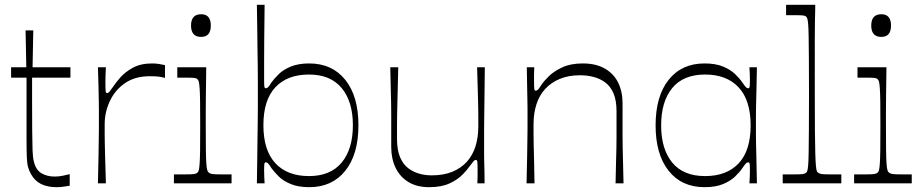

<svg xmlns="http://www.w3.org/2000/svg" viewBox="-20 -760 3818 796"><path d="M215 16Q177 16 150.5 3Q124 -10 108 -39Q100 -53 96 -68.5Q92 -84 91 -112Q90 -140 90 -190Q90 -226 90 -266.5Q90 -307 90 -344Q90 -381 90 -407Q90 -433 90 -438H26V-481H89L86 -634H118L115 -481H272V-438H113Q113 -413 113 -390Q113 -367 113 -347Q113 -266 113.5 -215.5Q114 -165 115 -136.5Q116 -108 120 -92Q128 -56 151.5 -42Q175 -28 207 -28Q224 -28 240.5 -31.5Q257 -35 269 -38V10Q261 11 246.5 13.5Q232 16 215 16Z M386 0Q388 -74 388.5 -116.5Q389 -159 389.5 -184Q390 -209 390 -226.5Q390 -244 390 -268Q390 -291 390 -308Q390 -325 389.5 -345Q389 -365 388.5 -396.5Q388 -428 386 -481H419Q418 -465 417.5 -448.5Q417 -432 417 -420Q417 -391 418 -382.5Q419 -374 424 -374Q429 -374 434 -380Q439 -386 450 -402Q459 -416 478.5 -438.5Q498 -461 530.5 -479Q563 -497 611 -497Q626 -497 641 -494.5Q656 -492 664 -490V-437Q653 -440 640 -442Q627 -444 601 -444Q540 -444 498.5 -415.5Q457 -387 435.5 -341Q414 -295 414 -245Q414 -221 414 -203.5Q414 -186 414.5 -163.5Q415 -141 416 -103.5Q417 -66 419 0Z M701 0V-37Q715 -37 727 -37Q739 -37 747 -37Q775 -37 784.5 -38.5Q794 -40 798 -44Q802 -47 804 -54Q806 -61 807.5 -80Q809 -99 809.5 -137Q810 -175 810 -239Q810 -303 809.5 -340Q809 -377 807.5 -396Q806 -415 804 -422Q802 -429 798 -432Q794 -436 785 -437Q776 -438 752 -438Q744 -438 735 -438Q726 -438 715 -438V-481H835Q835 -468 834.5 -436Q834 -404 833.5 -365.5Q833 -327 833 -293.5Q833 -260 833 -242Q833 -177 833.5 -138.5Q834 -100 835.5 -80.5Q837 -61 839.5 -54Q842 -47 846 -44Q851 -40 860.5 -38.5Q870 -37 899 -37Q907 -37 917 -37Q927 -37 940 -37V0ZM814 -607Q772 -607 772 -654Q772 -701 814 -701Q854 -701 854 -654Q854 -607 814 -607Z M1262 16Q1217 16 1185.5 3Q1154 -10 1135.5 -28.5Q1117 -47 1106 -62Q1096 -78 1091.5 -82.5Q1087 -87 1082 -87Q1077 -87 1076 -80Q1075 -73 1075 -54Q1075 -43 1075.5 -28.5Q1076 -14 1077 0H1045Q1046 -55 1046.5 -100.5Q1047 -146 1047.5 -183.5Q1048 -221 1048.5 -253Q1049 -285 1049 -314.5Q1049 -344 1049 -373Q1049 -402 1049 -430.5Q1049 -459 1048.5 -490.5Q1048 -522 1047.5 -559Q1047 -596 1046.5 -640.5Q1046 -685 1045 -740H1077Q1077 -725 1076.5 -687.5Q1076 -650 1075.5 -601.5Q1075 -553 1075 -507Q1075 -461 1075 -428Q1075 -408 1076 -401Q1077 -394 1082 -394Q1087 -394 1091.5 -398.5Q1096 -403 1106 -419Q1117 -434 1135.5 -452.5Q1154 -471 1185.5 -484Q1217 -497 1262 -497Q1357 -497 1411.5 -429Q1466 -361 1466 -241Q1466 -120 1411.5 -52Q1357 16 1262 16ZM1261 -30Q1350 -30 1396.5 -86Q1443 -142 1443 -241Q1443 -339 1396.5 -395Q1350 -451 1261 -451Q1171 -451 1121.5 -398Q1072 -345 1072 -241Q1072 -137 1121.5 -83.5Q1171 -30 1261 -30Z M1759 16Q1708 16 1673 -5.5Q1638 -27 1620 -64.5Q1602 -102 1602 -150Q1602 -194 1602 -225Q1602 -256 1602 -281Q1602 -306 1601.5 -332Q1601 -358 1600 -393Q1599 -428 1598 -481H1631Q1630 -428 1629 -393.5Q1628 -359 1627.5 -334.5Q1627 -310 1626.5 -289Q1626 -268 1626 -243.5Q1626 -219 1626 -184Q1626 -138 1638.5 -108.5Q1651 -79 1672 -63Q1693 -47 1718 -40Q1743 -33 1770 -33Q1819 -33 1855.5 -48Q1892 -63 1916 -90Q1940 -117 1951.5 -154Q1963 -191 1963 -236Q1963 -261 1963 -278Q1963 -295 1962.5 -317.5Q1962 -340 1961 -378Q1960 -416 1958 -481H1990Q1989 -403 1988.5 -353Q1988 -303 1987.5 -272Q1987 -241 1987 -222Q1987 -203 1987 -188.5Q1987 -174 1987 -157Q1987 -133 1987 -117.5Q1987 -102 1987.5 -87Q1988 -72 1988.5 -52Q1989 -32 1989 0H1959Q1960 -17 1960 -29.5Q1960 -42 1960 -51Q1960 -80 1959 -88.5Q1958 -97 1953 -97Q1948 -97 1944 -92.5Q1940 -88 1928 -72Q1918 -57 1897.5 -36Q1877 -15 1843.5 0.5Q1810 16 1759 16Z M2163 0Q2165 -74 2165.5 -116.5Q2166 -159 2166.5 -184Q2167 -209 2167 -226.5Q2167 -244 2167 -269Q2167 -292 2167 -309Q2167 -326 2166.5 -345.5Q2166 -365 2165.5 -397Q2165 -429 2164 -481H2195Q2194 -465 2194 -452Q2194 -439 2194 -430Q2194 -401 2195 -392.5Q2196 -384 2201 -384Q2206 -384 2210.5 -388.5Q2215 -393 2225 -409Q2235 -424 2256 -444.5Q2277 -465 2311.5 -481Q2346 -497 2396 -497Q2451 -497 2488 -475.5Q2525 -454 2543 -417Q2561 -380 2561 -331Q2561 -287 2561 -256Q2561 -225 2561 -200.5Q2561 -176 2561.5 -149.5Q2562 -123 2563 -88Q2564 -53 2565 0H2532Q2533 -53 2534 -87.5Q2535 -122 2535.5 -146.5Q2536 -171 2536 -192Q2536 -213 2536 -237.5Q2536 -262 2536 -298Q2536 -344 2523.5 -373Q2511 -402 2489.5 -418Q2468 -434 2441 -441Q2414 -448 2385 -448Q2337 -448 2301 -433Q2265 -418 2240.5 -391.5Q2216 -365 2204 -327.5Q2192 -290 2192 -245Q2192 -221 2192 -203.5Q2192 -186 2192.5 -163.5Q2193 -141 2194 -103.5Q2195 -66 2196 0Z M2901 16Q2806 16 2752 -52Q2698 -120 2698 -240Q2698 -361 2752 -429Q2806 -497 2901 -497Q2947 -497 2978 -484Q3009 -471 3028 -452.5Q3047 -434 3057 -419Q3068 -403 3072.5 -398.5Q3077 -394 3082 -394Q3087 -394 3088 -401.5Q3089 -409 3089 -430Q3089 -439 3088.5 -453Q3088 -467 3087 -481H3118Q3117 -418 3116 -381Q3115 -344 3114.5 -321.5Q3114 -299 3114 -282Q3114 -265 3114 -240Q3114 -216 3114 -199Q3114 -182 3114.5 -159.5Q3115 -137 3116 -100Q3117 -63 3118 0H3087Q3088 -14 3088.5 -28.5Q3089 -43 3089 -54Q3089 -73 3088 -80Q3087 -87 3082 -87Q3077 -87 3072.5 -82.5Q3068 -78 3057 -62Q3047 -47 3028 -28.5Q3009 -10 2978 3Q2947 16 2901 16ZM2903 -30Q2993 -30 3042.5 -83Q3092 -136 3092 -240Q3092 -344 3042.5 -397.5Q2993 -451 2903 -451Q2813 -451 2767 -395Q2721 -339 2721 -240Q2721 -142 2767 -86Q2813 -30 2903 -30Z M3225 0V-37Q3240 -37 3252 -37Q3264 -37 3274 -37Q3300 -37 3309 -38.5Q3318 -40 3322 -44Q3325 -46 3327 -52Q3329 -58 3330.5 -75Q3332 -92 3332.5 -126.5Q3333 -161 3333.5 -219.5Q3334 -278 3334 -370Q3334 -459 3333.5 -517Q3333 -575 3332.5 -609Q3332 -643 3330.5 -660Q3329 -677 3327 -683Q3325 -689 3322 -691Q3318 -695 3309 -696Q3300 -697 3277 -697Q3269 -697 3259.5 -697Q3250 -697 3239 -697V-740H3360Q3360 -728 3359.5 -710.5Q3359 -693 3358.5 -666.5Q3358 -640 3358 -600Q3358 -560 3358 -503.5Q3358 -447 3358 -368Q3358 -278 3358.5 -219.5Q3359 -161 3360 -126.5Q3361 -92 3362.5 -75Q3364 -58 3366 -52Q3368 -46 3372 -44Q3377 -40 3386 -38.5Q3395 -37 3425 -37Q3434 -37 3444.5 -37Q3455 -37 3468 -37V0Z M3521 0V-37Q3535 -37 3547 -37Q3559 -37 3567 -37Q3595 -37 3604.5 -38.5Q3614 -40 3618 -44Q3622 -47 3624 -54Q3626 -61 3627.5 -80Q3629 -99 3629.5 -137Q3630 -175 3630 -239Q3630 -303 3629.5 -340Q3629 -377 3627.5 -396Q3626 -415 3624 -422Q3622 -429 3618 -432Q3614 -436 3605 -437Q3596 -438 3572 -438Q3564 -438 3555 -438Q3546 -438 3535 -438V-481H3655Q3655 -468 3654.5 -436Q3654 -404 3653.5 -365.5Q3653 -327 3653 -293.5Q3653 -260 3653 -242Q3653 -177 3653.5 -138.5Q3654 -100 3655.5 -80.5Q3657 -61 3659.5 -54Q3662 -47 3666 -44Q3671 -40 3680.5 -38.5Q3690 -37 3719 -37Q3727 -37 3737 -37Q3747 -37 3760 -37V0ZM3634 -607Q3592 -607 3592 -654Q3592 -701 3634 -701Q3674 -701 3674 -654Q3674 -607 3634 -607Z"/></svg>

Font: Ojuju Light
Style: Regular
Weight: 300
Designer: Chisaokwu Joboson, Mirko Velimirovic
Foundry: Udi Foundry
Version: Version 1.000